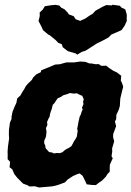

<svg xmlns="http://www.w3.org/2000/svg" viewBox="-20 -785 565 825"><path d="M205.6 15.6 180.4 17.8 148 20.6 129.4 15.4 106.4 16.2 98.8 11.2 79.2 4 68.6 -6.6 54.4 -20.8 41.6 -36.8 32.6 -57.6 21.2 -66 23.4 -89.4 12.8 -101.2 13 -119.6 12.6 -133.6 14.2 -155.2 16.8 -173.6 19.2 -190.2 18.2 -206 18.4 -225.8 22.6 -257.6 29.6 -274V-283.6L34 -305.2L43.4 -328.2L50.6 -343.6L53.8 -362L67.8 -374.8L75.8 -389.2L84.2 -402.2L91.4 -415.6L101 -426.4L116.4 -441.2L122.8 -452.6L136.8 -466L155.2 -474.8L157.4 -483.2L176.2 -490.6L191.6 -496.8L217 -507.6L237.2 -509L264.8 -516.8L299.4 -517L324.8 -520.6L346.8 -519.2L364.4 -512.4L373.8 -512.2L389.6 -509.2L404.6 -509.4L415.4 -502L436 -502.8L452.2 -490.6L467.4 -480.6L482.2 -473.8L501 -459.6L499 -438.8L504 -428.6L509.4 -412.8L503 -387.2L497 -362.2L495.6 -342.2L495 -329.8L490.2 -313.2L480 -291.8L479.2 -272.4L473.8 -263.2L479 -243L466.4 -209L466 -195.8L470.6 -177.6L461.8 -147.6L462.2 -133.2L459.2 -114L464.4 -104.8L452.2 -77.6L451.4 -64.2L451.6 -47.4L441.4 -36.6L434.6 -25.6L418.6 -9.2L404.2 0.6L392 10.4L373.6 9.6L352.6 7L347.2 -4.8L335.2 -29.4L322.2 -39.8L311 -36.4L293.8 -28.6L271.4 -14.2L259.2 -1.4L233.2 8.4L219.2 12.6ZM211 -125.8 227 -127.8 235.8 -126.6 248.4 -131 257.8 -139.4 267.6 -145.6 275.8 -149.6 286.6 -156.8 293 -168.2 297.4 -177 306.6 -191 310.4 -199.2 313.8 -223.2 311.6 -231.4 314.4 -245.2 317 -260.4 319.4 -270.8 322 -282.6 326.8 -292.2 330.4 -303.6 335.4 -315.4 332 -321.6 338.6 -337.6 337 -348.4 340 -358.4 333.4 -373.2 320.2 -378.8 310.6 -384.2 297.4 -382.8 280.4 -385.2 265.8 -379.6 252.6 -376 240.8 -368.2 228.6 -363.2 221 -353 214.8 -342.8 206.6 -334.4 202.4 -316.8 198.2 -305.8 195 -295 193.2 -283.6 188.6 -275.8 182.2 -260.8 183.6 -247.8 177.4 -234.6 179.8 -219.6 178.6 -205.8 176.8 -195.4 170 -180.4 170.2 -167.8 174.2 -161 175.2 -152 177.4 -146.4 186.8 -136.4 190.6 -131.8 204.4 -129.6ZM312 -550.2 305.2 -555.4 271.6 -565.2 249.8 -581.8 245.4 -595 230 -601.2 220.2 -611.8 193.8 -633.6 187.2 -636.6 165 -655.2 158.2 -670.4 145.6 -694.6 150.8 -716 150.4 -731.4 163.4 -743.4 172.6 -758.2 197.4 -762.2 218.4 -764.2 234.8 -761.2 243.4 -751.8 257 -745.2 271.4 -730.4 275.6 -723.2 296.6 -715.6 305.4 -702.2 324.4 -695.4 346.6 -705.4 364.4 -717.8 377.8 -725.4 390 -738.8 419.4 -755.2 436.2 -763.2 461 -761.8 462.6 -764.6 494.8 -760.4 502 -752.4 518.4 -744.6 524.8 -721.8 524.4 -703.8 524.8 -695 515.6 -674.6 502.2 -655.6 480.8 -646 458.8 -636.8 446.4 -624.2 421.4 -610.6 395.4 -597.8 380.4 -588 347.6 -567.2 330.8 -561.8Z"/></svg>

Font: Winky Rough
Style: Italic
Weight: 400
Italic angle: -8.97852°
Designer: Simon Atzbach
Foundry: typofactur
Version: Version 1.206